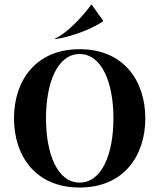

<svg xmlns="http://www.w3.org/2000/svg" viewBox="-20 -806 694 837"><path d="M327 11.5C521 11.5 613.5 -128.5 613.5 -290C613.5 -451.5 521 -591.5 327 -591.5C133 -591.5 41 -451.5 41 -290C41 -128.5 133 11.5 327 11.5ZM180.5 -290C180.5 -446.5 231 -570.5 327 -570.5C423.5 -570.5 474.5 -446.5 474.5 -290C474.5 -133.5 423.5 -10 327 -10C231 -10 180.5 -133.5 180.5 -290ZM377.5 -785.5C335 -726.5 264.5 -656 219.5 -638L222 -635.5C280.5 -643.5 379 -677 429.5 -713.5V-716L380 -785.5Z"/></svg>

Font: Beautique Display
Style: Bold
Weight: 700
Designer: Nhat-Quang Ngo
Version: Version 1.100;Glyphs 3.2.3 (3260)